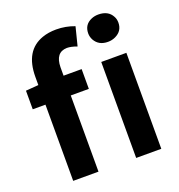

<svg xmlns="http://www.w3.org/2000/svg" viewBox="-144 -932 982 1052"><g transform="rotate(-20 347.5 -406.0)"><path d="M103.5 -558.6V-605.5Q103.5 -758.8 217.8 -798.8Q253.9 -811.5 298.8 -811.5Q354.5 -811.5 405.3 -792L377.9 -683.6Q343.8 -696.3 319.3 -696.3Q252 -694.3 251 -608.4V-559.6H356.4V-444.3H251V0H103.5V-444.3H29.3V-552.7ZM543.9 -650.4Q490.2 -650.4 466.8 -692.4Q457 -710.9 457 -730.5Q457 -782.2 503.9 -801.8Q522.5 -809.6 543.9 -809.6Q601.6 -809.6 624 -766.6Q632.8 -751 632.8 -730.5Q632.8 -681.6 587.9 -660.2Q567.4 -650.4 543.9 -650.4ZM470.7 0V-559.6H617.2V0Z"/></g></svg>

Font: Taipei Sans TC Beta
Style: Bold
Weight: 700
Designer: JT Foundry
Foundry: JT Foundry
Version: Version 1.000